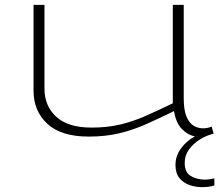

<svg xmlns="http://www.w3.org/2000/svg" viewBox="-20 -552 914 790"><path d="M811 218Q785 218 760 209.5Q735 201 718.5 181Q702 161 702 127Q702 90 724.5 59Q747 28 782 9Q753 4 728.5 -21Q704 -46 696 -95Q635 -65 581 -41Q527 -17 470.5 -3.5Q414 10 345 10Q232 10 175 -42.5Q118 -95 118 -179V-532H163V-187Q163 -116 211.5 -71.5Q260 -27 357 -27Q421 -27 474 -39.5Q527 -52 579 -75Q631 -98 691 -127V-532H736V-147Q736 -99 747.5 -72Q759 -45 777 -34.5Q795 -24 816 -24Q834 -24 851 -31L859 -2Q830 5 803 21.5Q776 38 758 62.5Q740 87 740 118Q740 158 765.5 172.5Q791 187 822 187Q834 187 843.5 185.5Q853 184 862 182V211Q842 218 811 218Z"/></svg>

Font: Georama ExtraExtended ExtraLight
Style: Regular
Weight: 200
Width: 8
Designer: Jean-Baptiste Levee
Foundry: Production Type
Version: Version 1.000